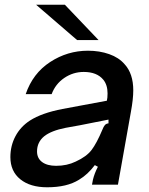

<svg xmlns="http://www.w3.org/2000/svg" viewBox="-20 -783 631 814"><path d="M24 -117Q24 -165 45.5 -205.5Q67 -246 107 -272Q157 -304 245 -321L433 -356Q436 -367 436 -387Q436 -423 418 -445Q391 -478 335 -478Q290 -478 252.5 -452.5Q215 -427 199 -384H89Q119 -472 192.5 -520Q266 -568 353 -568Q402 -568 443 -553.5Q484 -539 508 -511Q545 -471 545 -400Q545 -363 535 -309L480 0H370L374 -21Q380 -47 395 -76L382 -83Q352 -43 315 -21Q264 11 180 11Q108 11 66 -23Q24 -57 24 -117ZM301 -98Q347 -119 368.5 -147.5Q390 -176 414 -233Q419 -246 424.5 -252.5Q430 -259 440 -260V-276L319 -252L258 -241Q197 -229 167 -205Q137 -180 137 -141Q137 -112 158.5 -96Q180 -80 218 -80Q264 -80 301 -98ZM255 -763 398 -613H307L133 -763Z"/></svg>

Font: Open Sauce Sans Medium Italic
Style: Regular
Weight: 500
Italic angle: -10°
Designer: Alfredo Marco Pradil
Foundry: Creative Sauce Fz LLC
Version: Version 1.477